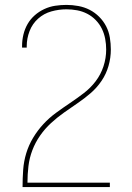

<svg xmlns="http://www.w3.org/2000/svg" viewBox="-20 -763 540 783"><path d="M72 0V-1Q72 -36 74.5 -70.5Q77 -105 87 -138Q97 -171 115 -201Q133 -231 156.5 -256.5Q180 -282 208 -302.5Q236 -323 265 -342.5Q294 -362 321.5 -383Q349 -404 370 -431.5Q391 -459 402 -492.5Q413 -526 413 -561Q413 -583 409 -604.5Q405 -626 395.5 -645.5Q386 -665 370.5 -681Q355 -697 335.5 -707Q316 -717 294.5 -721Q273 -725 251 -725Q220 -725 189.5 -716.5Q159 -708 135.5 -687Q112 -666 100.5 -636Q89 -606 89 -575Q89 -574 89 -572.5Q89 -571 89 -569H70Q70 -571 70 -572.5Q70 -574 70 -576Q70 -599 75.5 -622Q81 -645 92.5 -665Q104 -685 121.5 -700.5Q139 -716 160.5 -726Q182 -736 205 -739.5Q228 -743 251 -743Q275 -743 299.5 -738.5Q324 -734 345.5 -723Q367 -712 384.5 -694.5Q402 -677 413 -655.5Q424 -634 428 -609.5Q432 -585 432 -561Q432 -527 422.5 -494Q413 -461 394 -433Q375 -405 349.5 -383Q324 -361 296 -342Q268 -323 240.5 -303.5Q213 -284 188 -261Q163 -238 143.5 -210Q124 -182 112 -150.5Q100 -119 96 -85.5Q92 -52 92 -18H428V0Z"/></svg>

Font: iosevka_custom_sans_ss08 Thin
Style: Regular
Weight: 100
Designer: Belleve Invis
Foundry: Belleve Invis
Version: Version 10.3.0; ttfautohint (v1.8.3)